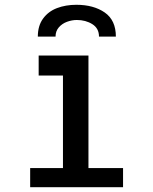

<svg xmlns="http://www.w3.org/2000/svg" viewBox="-20 -782 640 802"><path d="M141.5 -550H349.5V-80H494V0H106V-80H243V-168V-466.5H141.5ZM464 -629H393.5Q393.5 -663.5 365.8 -681Q338 -698.5 301 -698.5Q280.5 -698.5 260 -691Q239.5 -683.5 225.8 -667.8Q212 -652 212 -629H138Q138 -674.5 160 -704.5Q182 -734.5 218.2 -748.2Q254.5 -762 299 -762Q371 -762 417.5 -729.8Q464 -697.5 464 -629Z"/></svg>

Font: JuliaMono SemiBold
Style: Regular
Weight: 600
Monospace: yes
Designer: cormullion
Foundry: corm
Version: Version 0.055; ttfautohint (v1.8.4)